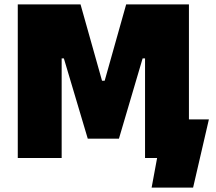

<svg xmlns="http://www.w3.org/2000/svg" viewBox="-20 -720 984 875"><path d="M61 0H261V-454H271L380 -88H522L630 -454H641V0H696L671 135H860L932 -176H841V-700H555L457 -352H445L347 -700H61Z"/></svg>

Font: Fixel Display Black
Style: Regular
Weight: 900
Designer: AlfaBravo + MacPaw
Foundry: Kyrylo Tkachov, Marchela Mozhyna, Serhii Makarenko, Maria Weinstein, Zakhar Kryvoshyya
Version: Version 1.211